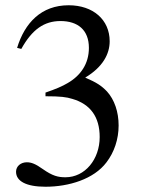

<svg xmlns="http://www.w3.org/2000/svg" viewBox="-20 -696 540 730"><path d="M61 -510C102 -584 148 -616 210 -616C276 -616 318 -582 318 -514C318 -453 286 -408 237 -380C217 -368 191 -357 153 -344V-330C210 -330 233 -327 255 -320C324 -300 359 -251 359 -175C359 -90 303 -22 229 -22C201 -22 180 -27 143 -53C115 -73 99 -79 82 -79C59 -79 41 -64 41 -43C41 -7 80 14 153 14C242 14 337 -15 385 -79C414 -117 431 -166 431 -219C431 -271 415 -317 387 -348C366 -370 348 -382 304 -401C371 -441 397 -491 397 -539C397 -621 334 -676 241 -676C137 -676 74 -609 45 -514Z"/></svg>

Font: STIX Math
Style: Regular
Weight: 400
Designer: MicroPress Inc., with final additions and corrections provided by Coen Hoffman, Elsevier (retired)
Version: Version 1.1.0